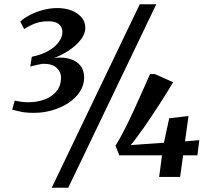

<svg xmlns="http://www.w3.org/2000/svg" viewBox="-20 -835 980 906"><path d="M141 -302.5Q99 -302.5 75.2 -308.5Q51.5 -314.5 37.5 -317.5L49.5 -360.5Q65.5 -356.5 82 -354.5Q98.5 -352.5 113.5 -352.5Q155 -352.5 190.2 -365.5Q225.5 -378.5 246.8 -404.5Q268 -430.5 268 -469Q268.5 -494.5 247.5 -514.8Q226.5 -535 180 -534Q172 -532.5 161.2 -530.2Q150.5 -528 140.2 -525.5Q130 -523 123 -521L130 -567Q179.5 -577.5 211.5 -596.8Q243.5 -616 259 -639.2Q274.5 -662.5 274.5 -684Q274.5 -706.5 258.5 -720.5Q242.5 -734.5 209.5 -734.5Q173 -734.5 147 -724.8Q121 -715 94 -698L75.5 -733Q92.5 -749 119.8 -763.5Q147 -778 181.2 -787.5Q215.5 -797 252.5 -797Q287 -797 316.5 -785.8Q346 -774.5 364.2 -753.8Q382.5 -733 382.5 -703.5Q382.5 -674.5 360.2 -646.5Q338 -618.5 304 -596.2Q270 -574 235 -561.5Q276 -566.5 308 -557.5Q340 -548.5 358.5 -526.5Q377 -504.5 377 -470Q377 -433 357 -402.2Q337 -371.5 303 -349.2Q269 -327 227 -314.8Q185 -302.5 141 -302.5ZM639.5 -815H717.5L302 51H224ZM731 0 744.5 -102H543L525 -147.5Q546.5 -182 569 -226.2Q591.5 -270.5 613 -317.8Q634.5 -365 653.8 -408.5Q673 -452 688 -485.5H710.5L797 -447Q783 -423.5 766.2 -396.2Q749.5 -369 731 -340.8Q712.5 -312.5 694.8 -285.8Q677 -259 661.5 -236.8Q646 -214.5 634.5 -199.5Q626.5 -188.5 616.8 -175.2Q607 -162 596.5 -150.5L753.5 -161.5L778.5 -277L869.5 -287.5L853 -168L920.5 -173.5L911.5 -102H844L830 0Z"/></svg>

Font: Merriweather 36pt
Style: Bold Italic
Weight: 700
Italic angle: -7.8°
Version: Version 2.101